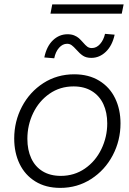

<svg xmlns="http://www.w3.org/2000/svg" viewBox="-20 -870 601 897"><path d="M46.4 -222.7Q46.4 -302.7 82.5 -371.6Q118.7 -440.4 182.6 -481.7Q246.6 -522.9 326.7 -522.9Q394.5 -522.9 443.6 -492.9Q492.7 -462.9 517.8 -410.9Q543 -358.9 543 -293.5Q543 -213.4 506.6 -144.3Q470.2 -75.2 405.8 -33.7Q341.3 7.8 261.7 7.8Q193.8 7.8 145.3 -22.2Q96.7 -52.2 71.5 -104.5Q46.4 -156.7 46.4 -222.7ZM481 -293.5Q481 -344.7 462.9 -383.5Q444.8 -422.4 409.4 -444.3Q374 -466.3 323.7 -466.3Q260.3 -466.3 211.2 -432.1Q162.1 -397.9 135 -341.8Q107.9 -285.6 107.9 -221.2Q107.9 -169.4 126 -130.4Q144 -91.3 179.2 -69.8Q214.4 -48.3 264.2 -48.3Q327.1 -48.3 376.7 -82.5Q426.3 -116.7 453.6 -173.3Q481 -230 481 -293.5ZM295.4 -710Q313.5 -710 326.7 -704.6Q339.8 -699.2 348.4 -691.7Q356.9 -684.1 367.7 -671.9Q379.4 -658.2 387.9 -651.9Q396.5 -645.5 409.2 -645.5Q430.7 -645.5 447.3 -664.1Q463.9 -682.6 470.7 -711.9L515.6 -708Q504.4 -656.7 474.6 -628.2Q444.8 -599.6 406.7 -599.6Q382.8 -599.6 367.7 -609.6Q352.5 -619.6 336.9 -637.7Q324.2 -651.9 314.9 -658.7Q305.7 -665.5 293.5 -665.5Q272.5 -665.5 255.9 -646.7Q239.3 -627.9 233.4 -597.7L187 -601.6Q197.8 -653.8 227.3 -681.9Q256.8 -710 295.4 -710ZM224.1 -849.6H557.6L548.8 -806.2H215.8Z"/></svg>

Font: Reddit Sans Chocolate Light
Style: Italic
Weight: 300
Italic angle: -11.25°
Designer: Stephen Hutchings
Version: Version 1.013